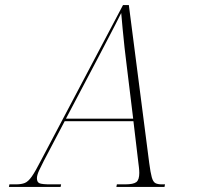

<svg xmlns="http://www.w3.org/2000/svg" viewBox="-20 -734 796 754"><path d="M15 0 17 -10H42Q64 -10 77.5 -15.5Q91 -21 105 -41Q119 -61 142 -106L463 -714H486L566 -94Q571 -56 576 -38Q581 -20 590 -15Q599 -10 616 -10H628L626 0H437L439 -10H471Q504 -10 515.5 -19Q527 -28 527 -55Q527 -65 525.5 -77.5Q524 -90 523 -98L504 -258H234L152 -102Q142 -83 133.5 -64.5Q125 -46 125 -34Q125 -18 136 -14Q147 -10 177 -10H220L218 0ZM364 -505 239 -268H503L477 -481Q473 -510 469 -548Q465 -586 461.5 -622Q458 -658 456 -683Q444 -659 432.5 -636.5Q421 -614 405 -583.5Q389 -553 364 -505Z"/></svg>

Font: Noto Serif Display SemiCondensed ExtraLight
Style: Italic
Weight: 200
Width: 4
Italic angle: -12°
Designer: Monotype Design Team
Foundry: Monotype Imaging Inc.
Version: Version 2.009